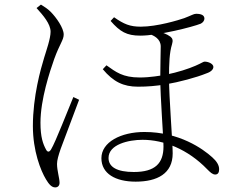

<svg xmlns="http://www.w3.org/2000/svg" viewBox="-20 -779 1040 835"><path d="M570 11C664 11 731 -24 731 -112C731 -162 715 -354 715 -441C715 -503 717 -551 728 -586C733 -603 731 -611 722 -619C704 -632 687 -638 658 -644L629 -631C649 -625 679 -610 679 -577C679 -550 677 -493 677 -442C677 -354 691 -184 691 -142C691 -69 655 -31 562 -31C490 -31 452 -52 452 -92C452 -151 539 -171 600 -171C693 -171 797 -130 881 -43C894 -30 904 -20 916 -20C928 -20 933 -29 933 -43C933 -61 922 -78 903 -95C862 -132 760 -205 608 -205C506 -205 421 -161 421 -91C421 -24 482 11 570 11ZM220 36C232 36 239 28 239 16C239 -4 228 -37 228 -66C228 -82 234 -103 244 -132C257 -169 305 -292 324 -345L299 -357C277 -305 222 -162 202 -129C194 -116 186 -117 180 -129C167 -153 156 -183 156 -245C156 -347 197 -469 216 -523C240 -589 257 -605 257 -629C257 -657 225 -703 200 -728C188 -740 173 -750 158 -759L139 -744C168 -712 200 -675 200 -641C200 -611 181 -558 172 -528C157 -479 123 -360 123 -231C123 -122 157 -37 180 1C192 21 204 36 220 36ZM580 -402C621 -402 658 -405 700 -412C759 -422 834 -442 878 -460C899 -467 908 -478 908 -488C908 -501 887 -511 870 -511C864 -511 858 -505 830 -493C800 -480 755 -465 701 -454C677 -450 633 -442 588 -442C513 -442 484 -466 443 -495L427 -478C473 -423 517 -402 580 -402ZM590 -624C670 -624 818 -662 853 -676C863 -681 869 -690 869 -698C869 -713 855 -719 833 -719C822 -719 813 -712 781 -700C758 -692 664 -663 592 -663C545 -663 519 -674 476 -704L461 -688C502 -641 531 -624 590 -624Z"/></svg>

Font: Source Han Serif CN VF
Style: Regular
Weight: 250
Designer: Ryoko NISHIZUKA 西塚涼子 (kana & ideographs); Frank Grießhammer (Latin, Greek & Cyrillic); Wenlong ZHANG 张文龙 (bopomofo); San
Foundry: Adobe
Version: Version 2.002;hotconv 1.1.0;makeotfexe 2.6.0